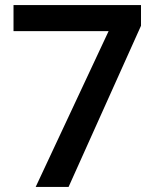

<svg xmlns="http://www.w3.org/2000/svg" viewBox="-20 -733 612 753"><path d="M120 0 406 -611H33V-713H533V-632L249 0Z"/></svg>

Font: Noto Sans Sinhala UI SemiBold
Style: Regular
Weight: 600
Designer: Jelle Bosma - Monotype Design Team
Foundry: Monotype Imaging Inc.
Version: Version 2.006; ttfautohint (v1.8.4.7-5d5b)